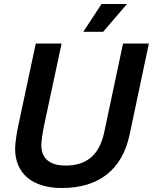

<svg xmlns="http://www.w3.org/2000/svg" viewBox="-20 -930 769 966"><path d="M399 -770H499L619 -910H491ZM291 16C475 16 594 -74 632 -252L729 -711H599L504 -263C478 -141 406 -97 310 -97C228 -97 188 -135 188 -199C188 -223 194 -260 202 -300L290 -711H160L75 -312C66 -273 56 -214 56 -182C56 -59 141 16 291 16Z"/></svg>

Font: Geist SemiBold
Style: Italic
Weight: 600
Italic angle: -12°
Designer: Basement.studio, Andrés Briganti, Mateo Zaragoza
Foundry: Basement.studio, Vercel, Andrés Briganti, Guido Ferreyra, Mateo Zaragoza
Version: Version 1.500